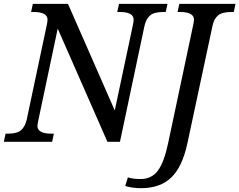

<svg xmlns="http://www.w3.org/2000/svg" viewBox="-40 -734 1239 994"><path d="M647.9 -604Q651.9 -622.6 651.9 -631.8Q651.9 -671.9 580.1 -671.9H566.9L576.2 -713.9H827.1L817.9 -671.9H805.2Q757.3 -671.9 736.6 -653.6Q715.8 -635.3 708 -600.1L581.1 0H516.1L258.8 -585.9L158.2 -109.9Q153.8 -88.9 153.8 -82Q153.8 -42 226.1 -42H238.8L230 0H-20L-11.2 -42H2Q48.8 -42 69.3 -60.3Q89.8 -78.6 98.1 -113.8L202.1 -604Q206.1 -622.6 206.1 -631.8Q206.1 -671.9 133.8 -671.9H121.1L129.9 -713.9H312L554.2 -162.1ZM1179.2 -713.9 1170.4 -671.9H1157.2Q1109.4 -671.9 1088.4 -653.8Q1067.4 -635.7 1060.1 -600.1L930.2 7.8Q903.8 130.4 846.4 185.3Q789.1 240.2 689.9 240.2Q645.5 240.2 608.4 229L622.1 184.1Q647 192.9 687 192.9Q745.1 192.9 777.3 149.4Q809.6 106 830.1 8.8L960 -604Q964.4 -624.5 964.4 -631.8Q964.4 -671.9 892.1 -671.9H879.4L888.2 -713.9Z"/></svg>

Font: Droid Serif
Style: Italic
Weight: 400
Italic angle: -12°
Designer: Monotype Design team
Foundry: Monotype Imaging Inc.
Version: Version 1.03